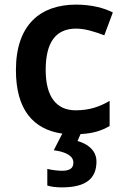

<svg xmlns="http://www.w3.org/2000/svg" viewBox="-20 -623 541 832"><path d="M398 77C398 28 359 0 316 -12L329 -42C383 -45 419 -56 455 -77V-186C413 -161 368 -145 308 -145C224 -145 178 -204 178 -320C178 -439 221 -499 310 -499C348 -499 390 -486 432 -470L469 -569C432 -588 377 -603 310 -603C157 -603 49 -518 49 -319C49 -148 124 -62 250 -44L213 28C270 36 298 54 298 82C298 109 278 117 248 117C229 117 201 113 185 109V181C201 186 222 189 248 189C356 189 398 148 398 77Z"/></svg>

Font: Noto Sans Tamil UI SemiBold
Style: Regular
Weight: 600
Designer: Jelle Bosma - Monotype Design Team
Foundry: Monotype Imaging Inc.
Version: Version 2.004